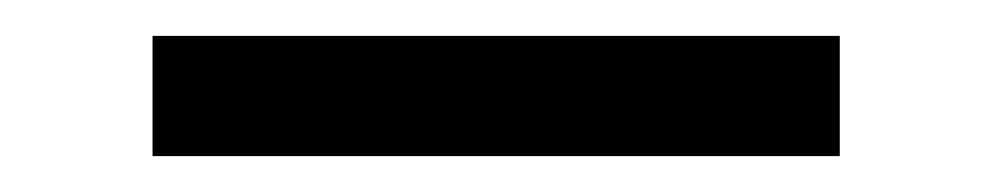

<svg xmlns="http://www.w3.org/2000/svg" viewBox="-20 -339 553 107"><path d="M65 -319H448V-252H65Z"/></svg>

Font: Arcon
Style: Regular
Weight: 400
Designer: M. Zarth
Foundry: martin zarth - visuelle & digitale kommunikation
Version: Version 1.131;PS 001.131;hotconv 1.0.70;makeotf.lib2.5.58329